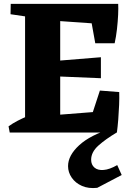

<svg xmlns="http://www.w3.org/2000/svg" viewBox="-20 -682 683 988"><path d="M30 0 24 -32Q45.5 -47.5 70.6 -60.5Q95.8 -73.5 123 -85L124 0ZM581.5 0 428.5 -16 494 -216 593.5 -208.2Q594.5 -180 593 -142.2Q591.5 -104.5 588.5 -67Q585.5 -29.5 581.5 0ZM155.8 -590.8 34.2 -608.8 35.2 -662H156.8ZM470.2 -459.5 437 -644 588.2 -662Q589.5 -640.8 587.9 -605.8Q586.2 -570.8 581.9 -532.1Q577.5 -493.5 570 -459.5ZM109 0V-662H289.8V0ZM499.2 -279.5 259.2 -289.5V-368L499.2 -387.5ZM574.2 -553.5 252.2 -576 177.2 -662H588.2ZM182.5 0 257.5 -89.5 575.8 -114.5 580.8 0ZM480.5 284.5Q435.2 289.5 401.6 274.6Q368 259.8 349.1 232.2Q330.2 204.8 330.2 172.8Q330.2 118 387.4 65.4Q444.5 12.8 557.2 -21.8L580.8 -0.2Q523.5 33.8 486.2 67.2Q449 100.8 449 140Q449 165.5 465.9 180.2Q482.8 195 513.2 192.6Q543.8 190.2 583.2 167.5L606.2 218.5Z"/></svg>

Font: Eczar
Style: Regular
Weight: 400
Designer: Vaibhav Singh
Foundry: Rosetta Type Foundry
Version: Version 2.000